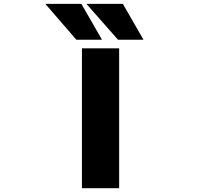

<svg xmlns="http://www.w3.org/2000/svg" viewBox="-20 -986 1040 1008"><path d="M410.2 2V-732.4H605.5V2ZM625 -965.8 733.4 -777.3H599.6L433.6 -965.8ZM407.2 -965.8 515.6 -777.3H380.9L217.8 -965.8Z"/></svg>

Font: Gen Shin Gothic Monospace Heavy
Style: Bold
Weight: 800
Designer: [Source Han Sans]
Ryoko NISHIZUKA  (kana & ideographs); Paul D. Hunt (Latin, Greek & Cyrillic); Wenlong ZHANG  (bopomofo
Version: Version 1.002.20150607